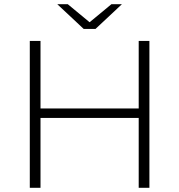

<svg xmlns="http://www.w3.org/2000/svg" viewBox="-20 -895 854 915"><path d="M435 -757H379L253 -875H303L407 -789L511 -875H561ZM641 -700H692V0H641V-333H173V0H122V-700H173V-378H641Z"/></svg>

Font: mBank Light
Style: Regular
Weight: 300
Designer: Julieta Ulanovsky
Foundry: Julieta Ulanovsky
Version: Version 7.200;PS 007.200;hotconv 1.0.88;makeotf.lib2.5.64775